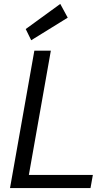

<svg xmlns="http://www.w3.org/2000/svg" viewBox="-20 -958 570 978"><path d="M31 0 155 -700H239L127 -67H453L441 0ZM139 -753 111 -810 287 -938 325 -868Z"/></svg>

Font: DM Sans 11pt
Style: Italic
Weight: 400
Italic angle: -10°
Version: Version 4.004;gftools[0.9.30]